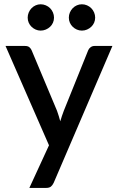

<svg xmlns="http://www.w3.org/2000/svg" viewBox="-20 -730 562 919"><path d="M518 -510 237 145Q231.5 156.5 223.8 163Q216 169.5 200 169.5H120.5L214.5 -34.5L6.5 -510H100Q113.5 -510 120.8 -503.8Q128 -497.5 131.5 -489L253 -199.5Q257.5 -187 261.2 -174.8Q265 -162.5 268.5 -149.5Q272.5 -162.5 276.5 -175Q280.5 -187.5 285.5 -200L402 -489Q405.5 -498 413.8 -504Q422 -510 432 -510ZM238.5 -645.5Q238.5 -632.5 233.5 -621.2Q228.5 -610 219.8 -601.8Q211 -593.5 199.2 -588.5Q187.5 -583.5 174.5 -583.5Q162 -583.5 150.8 -588.5Q139.5 -593.5 131 -601.8Q122.5 -610 117.5 -621.2Q112.5 -632.5 112.5 -645.5Q112.5 -658.5 117.5 -670.2Q122.5 -682 131 -690.8Q139.5 -699.5 150.8 -704.5Q162 -709.5 174.5 -709.5Q187.5 -709.5 199.2 -704.5Q211 -699.5 219.8 -690.8Q228.5 -682 233.5 -670.2Q238.5 -658.5 238.5 -645.5ZM435.5 -645.5Q435.5 -632.5 430.5 -621.2Q425.5 -610 416.8 -601.8Q408 -593.5 396.5 -588.5Q385 -583.5 372 -583.5Q359 -583.5 347.8 -588.5Q336.5 -593.5 328 -601.8Q319.5 -610 314.5 -621.2Q309.5 -632.5 309.5 -645.5Q309.5 -658.5 314.5 -670.2Q319.5 -682 328 -690.8Q336.5 -699.5 347.8 -704.5Q359 -709.5 372 -709.5Q385 -709.5 396.5 -704.5Q408 -699.5 416.8 -690.8Q425.5 -682 430.5 -670.2Q435.5 -658.5 435.5 -645.5Z"/></svg>

Font: TypoPRO Lato
Style: Regular
Weight: 600
Designer: Lukasz Dziedzic with Adam Twardoch and Botio Nikoltchev
Foundry: tyPoland Lukasz Dziedzic
Version: Version 2.010; 2014-09-01; http://www.latofonts.com/